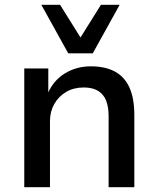

<svg xmlns="http://www.w3.org/2000/svg" viewBox="-20 -779 658 799"><path d="M81 0V-494H181V-390H179Q202 -444 250 -473.5Q298 -503 358 -503Q418 -503 458.5 -481Q499 -459 519 -414Q539 -369 539 -300V0H432V-295Q432 -334 421.5 -360.5Q411 -387 388 -401Q365 -415 328 -415Q287 -415 255.5 -396.5Q224 -378 206 -346.5Q188 -315 188 -275V0ZM264 -557 152 -759H230L315 -623L400 -759H478L366 -557Z"/></svg>

Font: Nunito Sans 9pt SemiBold
Style: Regular
Weight: 600
Version: Version 3.101;gftools[0.9.27]